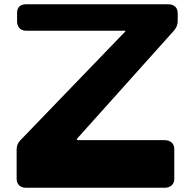

<svg xmlns="http://www.w3.org/2000/svg" viewBox="-20 -880 911 900"><path d="M344 -233Q334 -223 349 -223H752Q772 -223 784.5 -212Q797 -201 797 -181V-42Q797 -22 784.5 -11Q772 0 752 0H101Q81 0 69.5 -11.5Q58 -23 58 -42V-180Q58 -205 76 -223L562 -727Q569 -734 568.5 -735Q568 -736 558 -736H103Q82 -736 71 -748.5Q60 -761 60 -779V-818Q60 -860 103 -860H769Q789 -860 801 -849Q813 -838 813 -818V-780Q813 -757 795 -736Z"/></svg>

Font: OpenDyslexic3
Style: Bold
Weight: 700
Designer: Abelardo Gonzalez
Version: Version 1.000;PS 001.001;hotconv 1.0.56